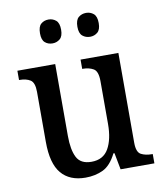

<svg xmlns="http://www.w3.org/2000/svg" viewBox="-84 -815 768 895"><g transform="rotate(-10 299.5 -368.0)"><path d="M249 10Q174 10 134.5 -37Q95 -84 95 -186V-423Q95 -467 75.5 -479.5Q56 -492 25 -492H22V-536H201V-196Q201 -130 219.5 -94Q238 -58 289 -58Q345 -58 370 -102Q395 -146 395 -218V-421Q395 -468 374 -480Q353 -492 324 -492H321V-536H500V-111Q500 -66 521 -55Q542 -44 572 -44H576V0H416L401 -79H396Q369 -25 332 -7.5Q295 10 249 10ZM384 -633Q363 -633 348 -645.5Q333 -658 333 -689Q333 -721 348 -733.5Q363 -746 384 -746Q404 -746 419 -733.5Q434 -721 434 -689Q434 -658 419 -645.5Q404 -633 384 -633ZM206 -633Q185 -633 170.5 -645.5Q156 -658 156 -689Q156 -721 170.5 -733.5Q185 -746 206 -746Q226 -746 241 -733.5Q256 -721 256 -689Q256 -658 241 -645.5Q226 -633 206 -633Z"/></g></svg>

Font: Noto Serif Thai SemiCondensed Medium
Style: Regular
Weight: 500
Width: 4
Designer: Monotype Design Team
Foundry: Monotype Imaging Inc.
Version: Version 2.002; ttfautohint (v1.8.4.7-5d5b)